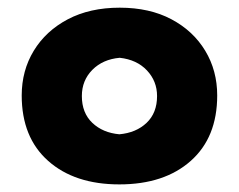

<svg xmlns="http://www.w3.org/2000/svg" viewBox="-20 -819 628 505"><path d="M293.9 -334Q176.3 -334 106.7 -395.8Q37.1 -457.5 37.1 -567.9Q37.1 -633.3 68.8 -685.5Q100.6 -737.8 158.4 -768.3Q216.3 -798.8 294.9 -798.8Q373.5 -798.8 430.9 -768.3Q488.3 -737.8 519.8 -685.5Q551.3 -633.3 551.3 -567.9Q551.3 -457.5 481.7 -395.8Q412.1 -334 293.9 -334ZM293.9 -465.8Q337.9 -469.7 365.5 -495.8Q393.1 -522 393.1 -566.4Q393.1 -605.5 366.5 -633.8Q339.8 -662.1 294.9 -667Q250.5 -663.1 222.9 -635.3Q195.3 -607.4 195.3 -566.4Q195.3 -522 222.9 -495.8Q250.5 -469.7 293.9 -465.8Z"/></svg>

Font: Pinar ExtraBold
Style: Regular
Weight: 800
Designer: Amin Abedi
Version: Version 3.000